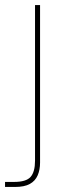

<svg xmlns="http://www.w3.org/2000/svg" viewBox="-47 -522 244 762"><path d="M-27 220V200H9Q57 200 74.5 180Q92 160 92 116V-502H112V123Q112 152 102.5 174Q93 196 71.5 208Q50 220 12 220Z"/></svg>

Font: DM Sans 16pt Thin
Style: Regular
Weight: 250
Version: Version 4.004;gftools[0.9.30]